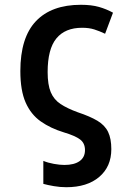

<svg xmlns="http://www.w3.org/2000/svg" viewBox="-20 -572 570 802"><path d="M257 210Q231 210 205 205.5Q179 201 161 196V100Q180 108 205 112.5Q230 117 249 117Q290 117 312.5 101Q335 85 335 55Q335 26 314.5 10.5Q294 -5 247 -19Q191 -36 150 -65Q109 -94 87 -144Q65 -194 65 -275Q65 -415 130 -483.5Q195 -552 318 -552Q362 -552 393.5 -543Q425 -534 452 -519L419 -431Q396 -442 374 -449Q352 -456 323 -456Q252 -456 215.5 -411.5Q179 -367 179 -271Q179 -218 192 -187Q205 -156 233 -137.5Q261 -119 305 -103Q356 -86 387 -67.5Q418 -49 431.5 -21Q445 7 445 51Q445 124 394.5 167Q344 210 257 210Z"/></svg>

Font: Noto Sans Mono Condensed SemiBold
Style: Regular
Weight: 600
Width: 3
Designer: Monotype Design Team
Foundry: Monotype Imaging Inc.
Version: Version 2.014